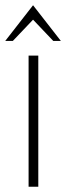

<svg xmlns="http://www.w3.org/2000/svg" viewBox="-39 -712 252 732"><path d="M107 0H70V-500H107ZM164 -556 87 -637 10 -556H-19L87 -692L193 -556Z"/></svg>

Font: Bubbler One
Style: Regular
Weight: 400
Designer: Brenda Gallo (gbrenda1987@gmail.com)
Foundry: Brenda Gallo
Version: Version 1.003